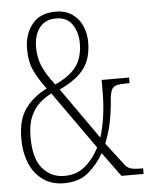

<svg xmlns="http://www.w3.org/2000/svg" viewBox="-53 -768 641 821"><g transform="rotate(-5 268.0 -357.0)"><path d="M189 10Q136 10 98.5 -17Q61 -44 42 -90.5Q23 -137 23 -196Q23 -276 56.5 -323Q90 -370 150 -400Q119 -441 100 -480Q81 -519 81 -577Q81 -637 114.5 -680.5Q148 -724 216 -724Q259 -724 287.5 -704Q316 -684 330 -651.5Q344 -619 344 -582Q344 -513 311.5 -469Q279 -425 205 -391L360 -171Q374 -215 380.5 -264.5Q387 -314 387 -360V-416H505V-392H495Q469 -392 453 -389Q437 -386 429.5 -373.5Q422 -361 419 -332Q416 -285 407 -238Q398 -191 379 -143L452 -48Q462 -34 476.5 -29Q491 -24 523 -24H531V0H436L360 -104Q334 -58 294 -24Q254 10 189 10ZM188 -414Q251 -442 279.5 -481Q308 -520 308 -581Q308 -627 285.5 -661Q263 -695 216 -695Q169 -695 144.5 -663Q120 -631 120 -579Q120 -536 135 -499.5Q150 -463 188 -414ZM193 -21Q245 -21 281.5 -51Q318 -81 343 -130L168 -377Q141 -364 117 -342.5Q93 -321 78 -286.5Q63 -252 63 -198Q63 -106 100 -63.5Q137 -21 193 -21Z"/></g></svg>

Font: Noto Serif ExtraCondensed ExtraLight
Style: Regular
Weight: 200
Width: 2
Designer: Monotype Design Team
Foundry: Monotype Imaging Inc.
Version: Version 2.015